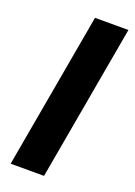

<svg xmlns="http://www.w3.org/2000/svg" viewBox="-136 -755 568 810"><g transform="rotate(20 147.5 -350.0)"><path d="M21 0 145 -700H295L171 0Z"/></g></svg>

Font: DM Sans 24pt Black
Style: Italic
Weight: 900
Italic angle: -10°
Designer: Colophon Foundry, Jonny Pinhorn
Foundry: Colophon Foundry
Version: Version 4.004;gftools[0.9.30]